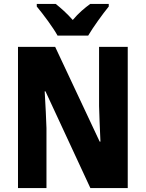

<svg xmlns="http://www.w3.org/2000/svg" viewBox="-20 -951 736 971"><path d="M271 -771H426C450 -812 499 -880 530 -918V-931H436C409 -911 378 -886 348 -850C318 -884 287 -911 262 -931H166V-918C197 -881 250 -810 271 -771ZM626 0V-714H481V-415C482 -364 485 -310 488 -235H484L259 -714H71V0H215V-303C213 -352 211 -411 206 -489H210L437 0Z"/></svg>

Font: Noto Sans Gurmukhi UI Condensed ExtraBold
Style: Regular
Weight: 800
Width: 3
Designer: Jelle Bosma - Monotype Design Team
Foundry: Monotype Imaging Inc.
Version: Version 2.004